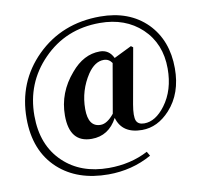

<svg xmlns="http://www.w3.org/2000/svg" viewBox="-96 -849 1190 1129"><g transform="rotate(-10 499.5 -284.5)"><path d="M599 -464Q581 -491 550 -491Q497 -491 454 -428Q393 -336 393 -225Q393 -118 467 -118Q506 -118 548 -170ZM675 -203Q663 -134 674 -107Q685 -82 721 -82Q789 -82 847 -160Q912 -247 912 -376Q912 -525 814 -618Q717 -709 565 -709Q361 -709 225 -569Q92 -433 92 -238Q92 -61 201 42Q304 140 471 140Q601 140 706 85L721 111Q603 177 462 177Q277 177 164 74Q44 -36 44 -230Q44 -448 193 -596Q345 -746 573 -746Q747 -746 852 -641Q954 -537 954 -370Q954 -220 869 -127Q795 -46 702 -46Q583 -46 555 -144Q503 -46 401 -46Q269 -46 269 -208Q269 -345 363 -453Q439 -544 536 -544Q591 -544 616 -491L722 -543L734 -534Z"/></g></svg>

Font: Source Han Serif CN Heavy
Style: Regular
Weight: 900
Designer: Ryoko NISHIZUKA  (kana & ideographs); Frank Grießhammer (Latin, Greek & Cyrillic); Wenlong ZHANG  (bopomofo); Sandoll Co
Foundry: Adobe Systems Incorporated
Version: Version 1.000;PS 1;hotconv 16.6.53;makeotf.lib2.5.65590